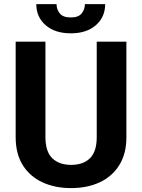

<svg xmlns="http://www.w3.org/2000/svg" viewBox="-20 -916 699 945"><path d="M456.1 -710.9H602.1V-241.2Q602.1 -159.2 567.1 -103.3Q532.2 -47.4 470.9 -18.8Q409.7 9.8 330.1 9.8Q250.5 9.8 188.7 -18.8Q127 -47.4 92 -103.3Q57.1 -159.2 57.1 -241.2V-710.9H203.6V-241.2Q203.6 -169.9 237.3 -137.2Q271 -104.5 330.1 -104.5Q389.6 -104.5 422.9 -137.2Q456.1 -169.9 456.1 -241.2ZM397.9 -895.5H497.6Q497.6 -832 451.9 -792Q406.2 -752 328.6 -752Q250.5 -752 204.6 -792Q158.7 -832 158.7 -895.5H258.3Q258.3 -870.1 274.2 -850.1Q290 -830.1 328.6 -830.1Q366.2 -830.1 382.1 -850.1Q397.9 -870.1 397.9 -895.5Z"/></svg>

Font: Vazirmatn UI FD
Style: Bold
Weight: 700
Designer: Saber Rastikerdar
Foundry: Saber Rastikerdar
Version: Version 33.003